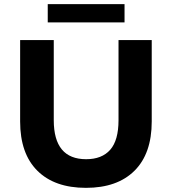

<svg xmlns="http://www.w3.org/2000/svg" viewBox="-20 -893 828 925"><path d="M77 -308V-700H239V-314Q239 -126 395 -126Q471 -126 511 -171.5Q551 -217 551 -314V-700H711V-308Q711 -153 628 -70.5Q545 12 394 12Q243 12 160 -70.5Q77 -153 77 -308ZM210 -873H580V-785H210Z"/></svg>

Font: CMG Sans
Style: Bold
Weight: 700
Designer: Julieta Ulanovsky
Foundry: Julieta Ulanovsky
Version: Version 7.200